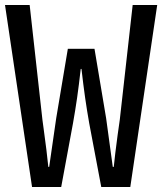

<svg xmlns="http://www.w3.org/2000/svg" viewBox="-24 -747 648 767"><path d="M104 0 -4 -727H94.5L145.5 -268.5L150 -235Q163 -141.5 169 -80.5H172.5L200.5 -274.5L247 -552H353.5L400 -274.5L426.5 -80.5H430.5Q435 -126.5 446 -208.5Q451.5 -245.5 454.5 -268.5L506 -727H604L496.5 0H380.5L332.5 -254Q323 -308 316 -357Q309 -406 301.5 -471.5H298.5Q291 -405 284 -356.2Q277 -307.5 267.5 -254L220.5 0Z"/></svg>

Font: SplineSansMono30
Style: Regular
Weight: 400
Designer: Eben Sorkin, Mirko Velimirovic
Foundry: Sorkin Type
Version: Version 1.000